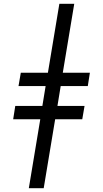

<svg xmlns="http://www.w3.org/2000/svg" viewBox="-20 -843 540 1006"><path d="M131 143 191 -218H49L60 -288H202L219 -392H77L89 -462H231L291 -823H369L309 -462H451L440 -392H298L281 -288H423L411 -218H269L209 143Z"/></svg>

Font: Iosevka Gothic
Style: Italic
Weight: 400
Italic angle: -9°
Monospace: yes
Designer: Belleve Invis
Foundry: Belleve Invis
Version: Version 15.5.1; ttfautohint (v1.8.4)